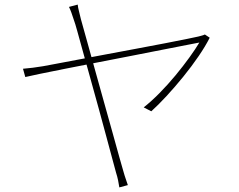

<svg xmlns="http://www.w3.org/2000/svg" viewBox="-20 -791 1040 835"><path d="M318 -771Q319 -759 323 -744Q327 -729 332 -707Q343 -668 359.5 -608.5Q376 -549 395 -480.5Q414 -412 433.5 -342.5Q453 -273 470 -212Q487 -151 499 -107.5Q511 -64 516 -48Q519 -38 522 -27.5Q525 -17 529 -6.5Q533 4 536 14L499 24Q497 10 493.5 -7Q490 -24 485 -39Q481 -54 470 -94.5Q459 -135 443.5 -193Q428 -251 410 -316.5Q392 -382 374 -446.5Q356 -511 341 -565.5Q326 -620 316 -656Q306 -692 303 -699Q296 -721 290.5 -736Q285 -751 280 -761ZM892 -627Q874 -591 844 -547Q814 -503 777.5 -458Q741 -413 704.5 -373.5Q668 -334 638 -307L605 -324Q638 -350 674 -386.5Q710 -423 743.5 -463.5Q777 -504 804 -541.5Q831 -579 847 -606Q837 -604 795.5 -596Q754 -588 690.5 -575.5Q627 -563 553 -548.5Q479 -534 404 -519.5Q329 -505 263.5 -492Q198 -479 152 -469.5Q106 -460 90 -456L80 -492Q103 -494 123 -496.5Q143 -499 167 -503Q178 -505 218 -512.5Q258 -520 316 -531Q374 -542 441 -554.5Q508 -567 574.5 -579.5Q641 -592 698.5 -603Q756 -614 794.5 -622Q833 -630 842 -632Q849 -634 857 -636Q865 -638 871 -641Z"/></svg>

Font: Noto Sans JP Thin Thin
Style: Regular
Weight: 250
Version: Version 2.004-H2;hotconv 1.0.118;makeotfexe 2.5.65603